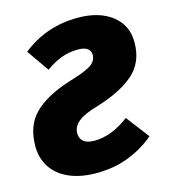

<svg xmlns="http://www.w3.org/2000/svg" viewBox="-110 -804 806 912"><g transform="rotate(-15 293.5 -348.0)"><path d="M587 -534Q587 -437 524 -380.5Q461 -324 338 -286Q270 -267 241 -242.5Q212 -218 212 -186Q212 -161 229 -146Q246 -131 283 -131Q367 -131 454 -197L540 -84Q487 -38 414.5 -9Q342 20 252 20Q175 20 119 -4.5Q63 -29 33.5 -74Q4 -119 4 -178Q4 -279 62.5 -337.5Q121 -396 236 -433Q293 -450 323.5 -463.5Q354 -477 366.5 -491.5Q379 -506 380 -527Q378 -570 319 -570Q275 -570 236.5 -556Q198 -542 159 -513L83 -622Q200 -716 356 -716Q461 -716 524 -667Q587 -618 587 -534Z"/></g></svg>

Font: FiraGO Heavy
Style: Italic
Weight: 900
Italic angle: -8°
Designer: bBox Type GmbH
Foundry: bBox Type GmbH
Version: Version 1.001